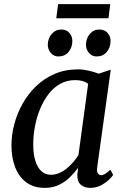

<svg xmlns="http://www.w3.org/2000/svg" viewBox="-20 -900 607 930"><path d="M451 -91.5Q447.5 -68.5 454.2 -60Q461 -51.5 470 -51.5Q479 -51.5 489.5 -58Q500 -64.5 514.5 -78L528 -53Q524 -45.5 508.8 -30.5Q493.5 -15.5 470 -2.8Q446.5 10 417 10Q388.5 10 371 -5.5Q353.5 -21 354.5 -55L358.5 -87.5Q341.5 -64 318.5 -41.5Q295.5 -19 265.5 -4.5Q235.5 10 197 10Q143 10 107 -17Q71 -44 53.2 -90.5Q35.5 -137 35.5 -196Q35.5 -245.5 49 -297.5Q62.5 -349.5 89 -397Q115.5 -444.5 154.5 -482.2Q193.5 -520 244.5 -542Q295.5 -564 358.5 -564Q382 -564 409.5 -557.8Q437 -551.5 458 -543L516.5 -562.5ZM407 -494Q394.5 -503.5 378.5 -507.8Q362.5 -512 344.5 -512Q304 -512 271.5 -493.8Q239 -475.5 214.8 -443.8Q190.5 -412 174 -371.8Q157.5 -331.5 149.2 -287.2Q141 -243 141 -200.5Q141 -152 151.8 -119.2Q162.5 -86.5 181.5 -70Q200.5 -53.5 225.5 -53.5Q248.5 -53.5 268.5 -62.5Q288.5 -71.5 305.5 -85.8Q322.5 -100 336.2 -116.5Q350 -133 360 -149ZM262.5 -626.5Q241 -626.5 226 -643.8Q211 -661 211.5 -685Q212.5 -715 230.8 -736Q249 -757 276.5 -757Q302.5 -757 316.5 -740.2Q330.5 -723.5 330.5 -701Q330 -669.5 311.8 -648Q293.5 -626.5 262.5 -626.5ZM447.5 -626.5Q426 -626.5 411 -643.8Q396 -661 396.5 -685Q397.5 -715 415.2 -736Q433 -757 461 -757Q487 -757 501.5 -740.2Q516 -723.5 515.5 -701Q515 -669.5 496.8 -648Q478.5 -626.5 447.5 -626.5ZM261.5 -880H514L505.5 -811.5H252.5Z"/></svg>

Font: Merriweather 28pt
Style: Italic
Weight: 400
Italic angle: -7.8°
Version: Version 2.101